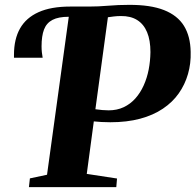

<svg xmlns="http://www.w3.org/2000/svg" viewBox="-20 -770 805 790"><path d="M99 0 103 -36 173.5 -51 263 -701 254 -719.5 268.5 -743H345Q385.5 -743 425.8 -746.5Q466 -750 510.5 -750Q599 -750.5 654.8 -728.5Q710.5 -706.5 737 -663.5Q763.5 -620.5 764.5 -556.5Q766 -509 753.5 -465.5Q741 -422 715.5 -385.8Q690 -349.5 650.2 -322.8Q610.5 -296 556.5 -281.5Q502.5 -267 434 -267Q416 -267 397.2 -268Q378.5 -269 366 -270.5L337 -54.5L461.5 -35.5L458.5 0ZM427 -316Q461.5 -316 489 -329Q516.5 -342 537 -365Q557.5 -388 571.2 -418.5Q585 -449 591.8 -484Q598.5 -519 599 -555.5Q599 -604.5 585.2 -637.5Q571.5 -670.5 544.5 -687.5Q517.5 -704.5 477.5 -704Q461.5 -704 447.8 -702.2Q434 -700.5 424 -699L372.5 -320.5Q387 -318.5 401 -317.2Q415 -316 427 -316ZM37.5 -532.5Q37.5 -535.5 37.5 -538.5Q37.5 -541.5 37.5 -544.5Q37.5 -609 62.5 -653Q87.5 -697 138.8 -720Q190 -743 268.5 -743L263 -701Q220.5 -701 196 -688.2Q171.5 -675.5 161.2 -648.8Q151 -622 151 -579.5Q151 -567 152.2 -555.2Q153.5 -543.5 155.5 -532.5Z"/></svg>

Font: Merriweather 72pt ExtraBold
Style: Italic
Weight: 800
Italic angle: -7.8°
Version: Version 2.101